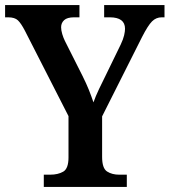

<svg xmlns="http://www.w3.org/2000/svg" viewBox="-21 -734 666 754"><path d="M151 0V-48H176Q207 -48 227.5 -60Q248 -72 248 -116V-278L77 -613Q62 -642 49.5 -654Q37 -666 11 -666H-1V-714H291V-666H270Q243 -666 231 -655Q219 -644 219 -627Q219 -615 223.5 -600Q228 -585 234 -573L303 -436Q318 -406 328 -381Q338 -356 346 -332Q354 -355 368 -384.5Q382 -414 398 -446L453 -559Q463 -580 466.5 -595.5Q470 -611 470 -621Q470 -666 410 -666H388V-714H625V-666H614Q592 -666 576 -650Q560 -634 537 -589L380 -277V-118Q380 -73 399.5 -60.5Q419 -48 447 -48H477V0Z"/></svg>

Font: Noto Serif Ethiopic SemiCondensed SemiBold
Style: Regular
Weight: 600
Width: 4
Designer: Monotype Design Team
Foundry: Monotype Imaging Inc.
Version: Version 2.102; ttfautohint (v1.8.4.7-5d5b)